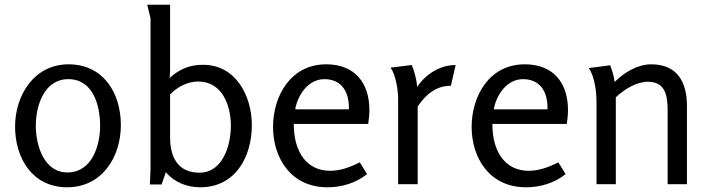

<svg xmlns="http://www.w3.org/2000/svg" viewBox="-20 -782 3019 815"><path d="M265 13C413 13 493 -115 493 -251C493 -387 419 -509 271 -509C126 -509 44 -379 44 -245C44 -110 118 13 265 13ZM266 -50C166 -50 132 -166 132 -248C132 -333 167 -446 270 -446C375 -446 405 -335 405 -248C405 -163 370 -50 266 -50Z M842 -507C785 -507 742 -489 700 -451C701 -463 702 -474 702 -486V-762H605L619 -704V-68C619 -45 617 -22 616 1H666L684 -51C720 -8 774 13 830 13C979 13 1049 -116 1049 -251C1049 -375 981 -507 842 -507ZM821 -436C923 -436 960 -335 960 -248C960 -168 927 -49 827 -49C735 -49 702 -115 702 -199V-381C732 -413 777 -436 821 -436Z M1365 -509C1214 -509 1139 -375 1139 -243C1139 -114 1213 13 1370 13C1430 13 1491 -5 1538 -43L1507 -93C1461 -69 1419 -57 1381 -57C1288 -57 1227 -129 1227 -256H1543C1546 -277 1548 -296 1548 -315C1548 -431 1485 -509 1365 -509ZM1357 -446C1423 -446 1463 -401 1461 -318H1233C1244 -380 1289 -446 1357 -446Z M1728 -506 1638 -495C1661 -461 1670 -399 1670 -360V0H1753V-330C1787 -380 1830 -418 1894 -418L1914 -506C1848 -506 1786 -467 1751 -413C1748 -444 1740 -477 1728 -506Z M2208 -509C2057 -509 1982 -375 1982 -243C1982 -114 2056 13 2213 13C2273 13 2334 -5 2381 -43L2350 -93C2304 -69 2262 -57 2224 -57C2131 -57 2070 -129 2070 -256H2386C2389 -277 2391 -296 2391 -315C2391 -431 2328 -509 2208 -509ZM2200 -446C2266 -446 2306 -401 2304 -318H2076C2087 -380 2132 -446 2200 -446Z M2570 -505 2479 -493C2504 -459 2512 -392 2512 -352V0H2594V-369C2629 -402 2681 -435 2730 -435C2810 -435 2814 -367 2814 -305V0H2896V-332C2896 -435 2854 -509 2744 -509C2686 -509 2629 -474 2589 -434C2586 -458 2579 -482 2570 -505Z"/></svg>

Font: Rosario
Style: Regular
Weight: 400
Designer: Hector Gatti
Foundry: Omnibus Type
Version: Version 1.100